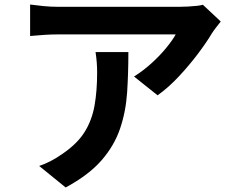

<svg xmlns="http://www.w3.org/2000/svg" viewBox="-20 -772 1040 848"><path d="M955 -677Q947 -667 935 -651.5Q923 -636 916 -625Q893 -586 855 -535.5Q817 -485 771 -435.5Q725 -386 676 -351L572 -434Q612 -459 649.5 -493Q687 -527 715 -561.5Q743 -596 756 -620Q741 -620 701.5 -620Q662 -620 608.5 -620Q555 -620 496.5 -620Q438 -620 384 -620Q330 -620 290.5 -620Q251 -620 235 -620Q204 -620 176 -618Q148 -616 113 -613V-752Q142 -748 173 -745Q204 -742 235 -742Q251 -742 292.5 -742Q334 -742 390.5 -742Q447 -742 508 -742Q569 -742 625 -742Q681 -742 721 -742Q761 -742 774 -742Q788 -742 808.5 -743Q829 -744 848 -746Q867 -748 876 -751ZM547 -542Q547 -449 541.5 -364.5Q536 -280 510.5 -204.5Q485 -129 428.5 -64Q372 1 270 56L153 -39Q177 -47 203.5 -60.5Q230 -74 258 -94Q322 -138 354 -189.5Q386 -241 397.5 -305.5Q409 -370 409 -452Q409 -497 402 -542Z"/></svg>

Font: Source Han Sans
Style: Bold
Weight: 700
Designer: Ryoko NISHIZUKA Ë•øÂ°öÊ∂ºÂ≠ê (kana, bopomofo & ideographs); Paul D. Hunt (Latin, Greek & Cyrillic); Sandoll Communicatio
Foundry: Adobe
Version: Version 2.004;hotconv 1.0.118;makeotfexe 2.5.65603